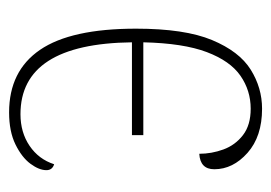

<svg xmlns="http://www.w3.org/2000/svg" viewBox="-107 -479 596 422"><g transform="rotate(90 191.0 -268.0)"><path d="M227 10Q136 10 89.5 -58Q43 -126 43 -269Q43 -376 68 -436Q93 -496 133 -521Q173 -546 219 -546Q280 -546 316 -514Q352 -482 352 -441Q352 -410 318 -408Q318 -435 308.5 -461Q299 -487 277 -504Q255 -521 219 -521Q179 -521 146.5 -498.5Q114 -476 94.5 -424.5Q75 -373 73 -285H277V-260H73Q76 -15 231 -15Q271 -15 300.5 -35Q330 -55 341 -89Q354 -85 354 -72Q354 -56 340 -37Q326 -18 297.5 -4Q269 10 227 10Z"/></g></svg>

Font: Noto Serif Condensed Thin
Style: Regular
Weight: 100
Width: 3
Designer: Monotype Design Team
Foundry: Monotype Imaging Inc.
Version: Version 2.013; ttfautohint (v1.8.4.7-5d5b)